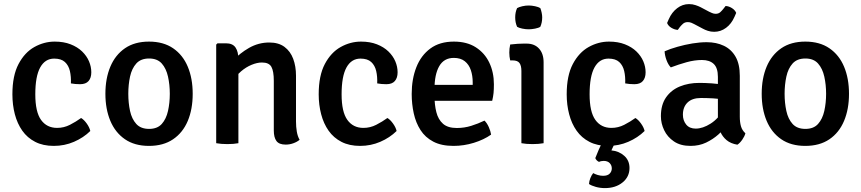

<svg xmlns="http://www.w3.org/2000/svg" viewBox="-20 -716 4307 960"><path d="M334.5 -299Q336 -332.5 329.5 -360.8Q323 -389 304.5 -406Q286 -423 251 -423Q205.5 -423 181 -378.8Q156.5 -334.5 156.5 -244.5Q156.5 -156.5 185.2 -116.5Q214 -76.5 265.5 -76.5Q299.5 -76.5 329.8 -92Q360 -107.5 385.5 -126Q400 -117.5 413.8 -98.2Q427.5 -79 431.5 -61Q397.5 -27.5 350 -7Q302.5 13.5 249 13.5Q195 13.5 155.8 -6.8Q116.5 -27 91.5 -62.5Q66.5 -98 54.2 -144.8Q42 -191.5 42 -244.5Q42 -338 72.8 -396Q103.5 -454 152 -481Q200.5 -508 253.5 -508Q298.5 -508 333 -494.5Q367.5 -481 390.5 -458.8Q413.5 -436.5 425 -409.5Q436.5 -382.5 436.5 -354.5Q436.5 -326.5 422.8 -310.8Q409 -295 380.5 -295Q367 -295 356.5 -296Q346 -297 334.5 -299Z M943.5 -247Q943.5 -170 918.8 -111.2Q894 -52.5 845.2 -19.5Q796.5 13.5 725 13.5Q653 13.5 604.5 -20Q556 -53.5 531.5 -112.2Q507 -171 507 -247Q507 -324 531.8 -382.8Q556.5 -441.5 605 -474.8Q653.5 -508 725 -508Q797 -508 845.8 -474.5Q894.5 -441 919 -382.2Q943.5 -323.5 943.5 -247ZM621.5 -247Q621.5 -201.5 630.2 -161.2Q639 -121 661.5 -96.2Q684 -71.5 725.5 -71.5Q766.5 -71.5 788.8 -96.2Q811 -121 820 -161.2Q829 -201.5 829 -247Q829 -292.5 820 -333Q811 -373.5 788.8 -398.5Q766.5 -423.5 725.5 -423.5Q684 -423.5 661.5 -398.5Q639 -373.5 630.2 -333Q621.5 -292.5 621.5 -247Z M1109.5 -499.5Q1143.5 -499.5 1157.8 -478.2Q1172 -457 1172 -420V0Q1148.5 4.5 1117 4.5Q1085.5 4.5 1061 0V-493L1067.5 -499.5ZM1460 -108.5Q1460 -82 1464 -58.2Q1468 -34.5 1478 -17Q1465.5 -6.5 1447 0.2Q1428.5 7 1408.5 7Q1375.5 7 1362.2 -11Q1349 -29 1349 -63.5V-312Q1349 -360 1337 -381.8Q1325 -403.5 1289.5 -403.5Q1266 -403.5 1238 -392Q1210 -380.5 1185 -359Q1160 -337.5 1144 -307V-411.5Q1178 -449.5 1225.2 -476.5Q1272.5 -503.5 1326.5 -503.5Q1373 -503.5 1402.5 -481.5Q1432 -459.5 1446 -422Q1460 -384.5 1460 -337.5Z M1866 -299Q1867.5 -332.5 1861 -360.8Q1854.5 -389 1836 -406Q1817.5 -423 1782.5 -423Q1737 -423 1712.5 -378.8Q1688 -334.5 1688 -244.5Q1688 -156.5 1716.8 -116.5Q1745.5 -76.5 1797 -76.5Q1831 -76.5 1861.2 -92Q1891.5 -107.5 1917 -126Q1931.5 -117.5 1945.2 -98.2Q1959 -79 1963 -61Q1929 -27.5 1881.5 -7Q1834 13.5 1780.5 13.5Q1726.5 13.5 1687.2 -6.8Q1648 -27 1623 -62.5Q1598 -98 1585.8 -144.8Q1573.5 -191.5 1573.5 -244.5Q1573.5 -338 1604.2 -396Q1635 -454 1683.5 -481Q1732 -508 1785 -508Q1830 -508 1864.5 -494.5Q1899 -481 1922 -458.8Q1945 -436.5 1956.5 -409.5Q1968 -382.5 1968 -354.5Q1968 -326.5 1954.2 -310.8Q1940.5 -295 1912 -295Q1898.5 -295 1888 -296Q1877.5 -297 1866 -299Z M2108 -212V-291.5H2343.5V-304.5Q2343.5 -337.5 2334.2 -365.2Q2325 -393 2304 -409.8Q2283 -426.5 2249 -426.5Q2200 -426.5 2176.2 -385.2Q2152.5 -344 2152.5 -271V-237Q2152.5 -191.5 2161.8 -155Q2171 -118.5 2195 -97.2Q2219 -76 2264 -76Q2301.5 -76 2336 -86.8Q2370.5 -97.5 2402.5 -113Q2415.5 -100 2424.2 -80Q2433 -60 2435.5 -43Q2399.5 -17.5 2349.5 -2Q2299.5 13.5 2247.5 13.5Q2187 13.5 2146.5 -7.8Q2106 -29 2082.5 -65.8Q2059 -102.5 2048.8 -149Q2038.5 -195.5 2038.5 -246Q2038.5 -321 2061.8 -380Q2085 -439 2131.8 -473.5Q2178.5 -508 2249.5 -508Q2314.5 -508 2359 -479.5Q2403.5 -451 2426.5 -402.8Q2449.5 -354.5 2449.5 -294.5Q2449.5 -269 2447.8 -251.2Q2446 -233.5 2441 -212Z M2698 0Q2674 4.5 2642.5 4.5Q2611 4.5 2587 0V-361.5Q2587 -387.5 2577.5 -400.8Q2568 -414 2543 -414H2531Q2526.5 -433 2526.5 -453Q2526.5 -462.5 2527.5 -472.8Q2528.5 -483 2531 -493.5Q2550.5 -496 2568.5 -497Q2586.5 -498 2598 -498H2613Q2652.5 -498 2675.2 -473Q2698 -448 2698 -404.5ZM2556 -629Q2556 -655 2565.5 -675.5Q2575.5 -681 2591.8 -684.8Q2608 -688.5 2623.5 -688.5Q2638 -688.5 2655.5 -684.8Q2673 -681 2681.5 -675.5Q2685.5 -666 2688.2 -653Q2691 -640 2691 -629Q2691 -603 2681.5 -582Q2673.5 -576.5 2655.8 -573Q2638 -569.5 2623.5 -569.5Q2608 -569.5 2591.2 -573Q2574.5 -576.5 2565.5 -582Q2556 -603 2556 -629Z M3106 -299Q3107.5 -332.5 3101 -360.8Q3094.5 -389 3076 -406Q3057.5 -423 3022.5 -423Q2977 -423 2952.5 -378.8Q2928 -334.5 2928 -244.5Q2928 -156.5 2956.8 -116.5Q2985.5 -76.5 3037 -76.5Q3071 -76.5 3101.2 -92Q3131.5 -107.5 3157 -126Q3171.5 -117.5 3185.2 -98.2Q3199 -79 3203 -61Q3169 -27.5 3121.5 -7Q3074 13.5 3020.5 13.5Q2966.5 13.5 2927.2 -6.8Q2888 -27 2863 -62.5Q2838 -98 2825.8 -144.8Q2813.5 -191.5 2813.5 -244.5Q2813.5 -338 2844.2 -396Q2875 -454 2923.5 -481Q2972 -508 3025 -508Q3070 -508 3104.5 -494.5Q3139 -481 3162 -458.8Q3185 -436.5 3196.5 -409.5Q3208 -382.5 3208 -354.5Q3208 -326.5 3194.2 -310.8Q3180.5 -295 3152 -295Q3138.5 -295 3128 -296Q3117.5 -297 3106 -299ZM2956.5 74.5Q2962.5 58 2973.2 33.8Q2984 9.5 2992.5 -6H3059Q3054 1 3047.2 14.2Q3040.5 27.5 3037 36Q3075 39.5 3101.2 63Q3127.5 86.5 3127.5 124Q3127.5 168 3092.8 196.2Q3058 224.5 3004.5 224.5Q2981 224.5 2959.2 218.5Q2937.5 212.5 2925 204Q2926 189 2931.8 174.5Q2937.5 160 2946 149.5Q2955.5 155 2968.8 159Q2982 163 2995.5 163Q3018 163 3028.5 152Q3039 141 3039 126Q3039 110.5 3028.5 99.5Q3018 88.5 2998 88.5Q2992 88.5 2986 89.8Q2980 91 2975 93.5Q2961.5 87 2956.5 74.5Z M3284.5 -135Q3284.5 -192 3310.2 -229Q3336 -266 3379.5 -283.8Q3423 -301.5 3477 -301.5Q3504 -301.5 3539.2 -299.2Q3574.5 -297 3604.5 -290V-216.5Q3578.5 -222.5 3545.5 -224.2Q3512.5 -226 3484.5 -226Q3441 -226 3417.8 -203.5Q3394.5 -181 3394.5 -142.5Q3394.5 -113.5 3411 -93.2Q3427.5 -73 3458.5 -73Q3494 -73 3533.2 -98Q3572.5 -123 3599.5 -170.5L3616 -88.5Q3598 -67 3571.8 -43.5Q3545.5 -20 3510.8 -3.2Q3476 13.5 3432.5 13.5Q3382.5 13.5 3349.8 -8.8Q3317 -31 3300.8 -65Q3284.5 -99 3284.5 -135ZM3707 -49.5Q3703 -34.5 3691.5 -17.8Q3680 -1 3667 7.5Q3633.5 2 3612.8 -15.5Q3592 -33 3581.8 -57.2Q3571.5 -81.5 3569.5 -108V-331.5Q3569.5 -376.5 3548.8 -396.2Q3528 -416 3490 -416Q3453 -416 3413.2 -405Q3373.5 -394 3334 -379Q3321 -392.5 3312.5 -415.5Q3304 -438.5 3303 -459.5Q3331.5 -472 3367.8 -482.2Q3404 -492.5 3442 -498.8Q3480 -505 3513.5 -505Q3562 -505 3599.2 -487.2Q3636.5 -469.5 3657.8 -432.5Q3679 -395.5 3679 -337V-132.5Q3679 -105 3684.8 -84.8Q3690.5 -64.5 3707 -49.5ZM3451 -595.5Q3446 -598.5 3437.2 -602Q3428.5 -605.5 3418.5 -605.5Q3404 -605.5 3394.5 -596.8Q3385 -588 3379.5 -581L3369 -566.5Q3353 -567.5 3337.2 -576.8Q3321.5 -586 3315.5 -601L3324 -620.5Q3339 -654.5 3365.8 -675Q3392.5 -695.5 3425 -695.5Q3443 -695.5 3458.2 -690.2Q3473.5 -685 3483 -680L3525.5 -657.5Q3531 -655 3539.8 -651Q3548.5 -647 3558.5 -647Q3572.5 -647 3581.5 -655.2Q3590.5 -663.5 3597 -672L3608 -686Q3623.5 -685.5 3639.2 -675.8Q3655 -666 3661 -651.5L3652.5 -632Q3637 -596.5 3610.2 -576.8Q3583.5 -557 3551 -557Q3534 -557 3519.5 -561.8Q3505 -566.5 3493.5 -573Z M4225 -247Q4225 -170 4200.2 -111.2Q4175.5 -52.5 4126.8 -19.5Q4078 13.5 4006.5 13.5Q3934.5 13.5 3886 -20Q3837.5 -53.5 3813 -112.2Q3788.5 -171 3788.5 -247Q3788.5 -324 3813.2 -382.8Q3838 -441.5 3886.5 -474.8Q3935 -508 4006.5 -508Q4078.5 -508 4127.2 -474.5Q4176 -441 4200.5 -382.2Q4225 -323.5 4225 -247ZM3903 -247Q3903 -201.5 3911.8 -161.2Q3920.5 -121 3943 -96.2Q3965.5 -71.5 4007 -71.5Q4048 -71.5 4070.2 -96.2Q4092.5 -121 4101.5 -161.2Q4110.5 -201.5 4110.5 -247Q4110.5 -292.5 4101.5 -333Q4092.5 -373.5 4070.2 -398.5Q4048 -423.5 4007 -423.5Q3965.5 -423.5 3943 -398.5Q3920.5 -373.5 3911.8 -333Q3903 -292.5 3903 -247Z"/></svg>

Font: Signika Negative Light Medium
Style: Regular
Weight: 500
Version: Version 2.001